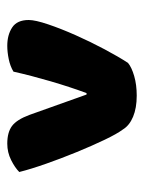

<svg xmlns="http://www.w3.org/2000/svg" viewBox="46 -772 396 528"><g transform="rotate(90 244.0 -508.0)"><path d="M153 -662Q165 -672 189 -679Q213 -686 243 -686Q277 -686 301 -676Q325 -666 336 -648Q348 -632 364.5 -597.5Q381 -563 398 -521.5Q415 -480 430 -437.5Q445 -395 453 -363Q441 -351 420 -340.5Q399 -330 375 -330Q344 -330 326.5 -343Q309 -356 296 -391L240 -548H236Q219 -502 203.5 -449Q188 -396 177 -347Q162 -338 142.5 -334Q123 -330 106 -330Q76 -330 55.5 -343.5Q35 -357 35 -389Q35 -407 47 -442.5Q59 -478 77 -518.5Q95 -559 115.5 -597.5Q136 -636 153 -662Z"/></g></svg>

Font: Baloo Thambi
Style: Regular
Weight: 400
Designer: Aadarsh Rajan and Ek Type
Foundry: Ek Type
Version: Version 1.100;PS 1.000;hotconv 1.0.88;makeotf.lib2.5.647800;